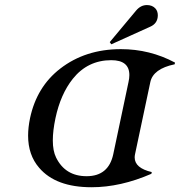

<svg xmlns="http://www.w3.org/2000/svg" viewBox="-20 -745 726 774"><path d="M572.3 -724.6Q594.2 -724.6 606.9 -710.4Q616.2 -699.7 616.2 -683.1Q616.2 -679.7 615.7 -675.8Q612.3 -649.4 586.4 -637.7L428.7 -566.4L422.4 -575.2L528.8 -702.6Q547.4 -724.6 572.3 -724.6ZM329.1 -34.7Q417.5 -34.7 436.5 -123L498 -414.1Q501.5 -429.7 501.5 -442.4Q501.5 -502.4 428.7 -502.4Q333.5 -502.4 273.4 -427.2Q224.1 -365.2 203.6 -268.6Q192.9 -217.8 192.9 -179.2Q192.9 -136.7 206.1 -109.9Q243.2 -34.7 329.1 -34.7ZM349.1 9.8Q204.6 9.8 137.7 -68.8Q93.3 -120.1 93.3 -198.2Q93.3 -231 101.1 -268.6Q127.9 -395 222.7 -468.3Q324.2 -546.9 467.3 -546.9Q584 -546.9 685.5 -492.7L684.1 -485.8Q597.2 -467.8 585.9 -413.6L524.4 -123.5Q522.9 -116.7 522.9 -110.4Q522.9 -67.4 591.8 -51.3L590.3 -44.4Q465.8 9.8 349.1 9.8Z"/></svg>

Font: Modern Antiqua
Style: Book Oblique
Weight: 400
Italic angle: -12°
Designer: Wojciech Kalinowski "wmk69" (wmk69@o2.pl)
Foundry: Wojciech Kalinowski "wmk69" (wmk69@o2.pl)
Version: Version 3.1.0; 2021-05-28